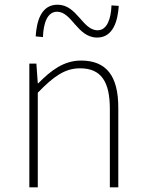

<svg xmlns="http://www.w3.org/2000/svg" viewBox="-20 -798 620 818"><path d="M105 0H141V-403C208 -472 256 -507 321 -507C411 -507 448 -450 448 -334V0H484V-339C484 -475 433 -540 325 -540C252 -540 197 -498 143 -443H141L135 -527H105ZM394 -638C463 -638 482 -711 486 -773L455 -775C453 -718 436 -669 396 -669C331 -669 309 -778 225 -778C155 -778 136 -707 132 -643L163 -640C165 -700 182 -748 223 -748C287 -748 309 -638 394 -638Z"/></svg>

Font: Noto Sans JP Thin
Style: Regular
Weight: 100
Designer: Ryoko NISHIZUKA 西塚涼子 (kana, bopomofo & ideographs); Paul D. Hunt (Latin, Greek & Cyrillic); Sandoll Communications 산돌커뮤니
Foundry: Adobe
Version: Version 2.004;hotconv 1.0.118;makeotfexe 2.5.65603